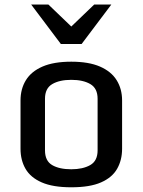

<svg xmlns="http://www.w3.org/2000/svg" viewBox="-20 -796 614 827"><path d="M287.1 10.7Q208 10.7 159.9 -10.3Q111.8 -31.2 90.1 -68.6Q68.4 -106 68.4 -155.3V-363.3Q68.4 -413.1 91.6 -450.7Q114.7 -488.3 163.1 -509.3Q211.4 -530.3 287.1 -530.3Q362.3 -530.3 410.6 -509.3Q459 -488.3 482.4 -450.7Q505.9 -413.1 505.9 -363.3V-155.3Q505.9 -106.4 484.4 -68.8Q462.9 -31.2 415 -10.3Q367.2 10.7 287.1 10.7ZM287.1 -66.9Q336.9 -66.9 368.7 -85Q400.4 -103 400.4 -148.4V-370.6Q400.4 -415.5 369.1 -433.8Q337.9 -452.1 287.1 -452.1Q236.3 -452.1 205.1 -433.8Q173.8 -415.5 173.8 -370.6V-148.4Q173.8 -103 204.6 -85Q235.4 -66.9 287.1 -66.9ZM242.2 -606.4 114.3 -776.4H188.5L309.6 -660.2H264.6L385.7 -776.4H459.5L331.5 -606.4Z"/></svg>

Font: Monda Medium
Style: Regular
Weight: 500
Designer: Vernon Adams
Foundry: Vernon Adams
Version: Version 2.200